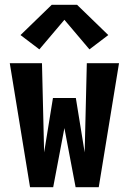

<svg xmlns="http://www.w3.org/2000/svg" viewBox="-20 -785 540 805"><path d="M106 0 21 -520H156L165 -146L202 -374H298L335 -146L344 -520H479L394 0H297L250 -248L203 0ZM145 -578 66 -638 197 -765H303L434 -638L355 -578L250 -702Z"/></svg>

Font: Iosevka SS04 Heavy
Style: Regular
Weight: 900
Monospace: yes
Designer: Belleve Invis
Foundry: Belleve Invis
Version: Version 19.0.0; ttfautohint (v1.8.4)